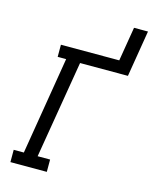

<svg xmlns="http://www.w3.org/2000/svg" viewBox="-136 -1028 884 1116"><g transform="rotate(15 306.5 -470.0)"><path d="M37 0V-74H98L195 -662H144V-735H495L529 -940H613L567 -661H279L181 -74H256V0Z"/></g></svg>

Font: Iosevka Curly Slab Extended
Style: Italic
Weight: 400
Width: 7
Italic angle: -9°
Monospace: yes
Designer: Belleve Invis
Foundry: Belleve Invis
Version: Version 11.1.0; ttfautohint (v1.8.3)